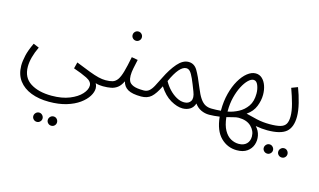

<svg xmlns="http://www.w3.org/2000/svg" viewBox="-100 -786 2494 1499"><g transform="rotate(15 1147.0 -36.5)"><path d="M389 407Q373 407 362 396Q351 385 351 370Q351 355 362 343.5Q373 332 389 332Q405 332 415.5 343.5Q426 355 426 370Q426 385 415.5 396Q405 407 389 407ZM272 407Q256 407 245 396Q234 385 234 370Q234 355 245 343.5Q256 332 272 332Q287 332 298 343.5Q309 355 309 370Q309 385 298 396Q287 407 272 407Z M41 14Q41 -22 51.5 -68.5Q62 -115 91 -176L137 -157Q93 -64 93 8Q93 96 158.5 138Q224 180 330 180Q414 180 474.5 155.5Q535 131 567 95.5Q599 60 599 27Q599 -6 554.5 -28Q510 -50 445 -72L458 -123Q527 -95 572 -78Q617 -61 648 -53.5Q679 -46 706 -46Q720 -46 726 -39Q732 -32 732 -22Q732 -11 724 -3Q716 5 697 5Q686 5 668.5 3Q651 1 638 -4Q644 7 646.5 17Q649 27 649 35Q649 66 628 100Q607 134 565.5 164Q524 194 463 212.5Q402 231 322 231Q240 231 177 206.5Q114 182 78 134Q42 86 41 14Z M857 -405Q841 -405 830 -416Q819 -427 819 -442Q819 -458 830 -469Q841 -480 857 -480Q872 -480 883 -469Q894 -458 894 -442Q894 -427 883 -416Q872 -405 857 -405Z M699 5 706 -46Q740 -46 762.5 -53Q785 -60 801 -82.5Q817 -105 830 -150.5Q843 -196 858 -273L908 -264Q899 -223 892.5 -191.5Q886 -160 886 -132Q886 -107 894.5 -88Q903 -69 930.5 -57.5Q958 -46 1014 -46Q1028 -46 1034 -39Q1040 -32 1040 -22Q1040 -11 1031.5 -3Q1023 5 1007 5Q935 5 899.5 -15.5Q864 -36 855 -77Q837 -40 814.5 -23Q792 -6 764 -0.5Q736 5 699 5Z M1007 5 1014 -46Q1040 -46 1057.5 -60.5Q1075 -75 1091 -104.5Q1107 -134 1129 -179Q1166 -255 1208.5 -303.5Q1251 -352 1297 -352Q1343 -352 1369 -308.5Q1395 -265 1429 -180Q1450 -127 1470 -98Q1490 -69 1512.5 -57.5Q1535 -46 1564 -46Q1590 -46 1590 -22Q1590 -11 1582 -3Q1574 5 1557 5Q1522 5 1491 -9.5Q1460 -24 1439 -54Q1428 -20 1402 -4.5Q1376 11 1343 11Q1299 11 1246 -19.5Q1193 -50 1151 -116Q1119 -50 1088 -22.5Q1057 5 1007 5ZM1176 -165Q1194 -131 1221.5 -102Q1249 -73 1280.5 -55.5Q1312 -38 1343 -38Q1380 -38 1395.5 -64Q1411 -90 1392 -138Q1369 -199 1353 -234.5Q1337 -270 1323.5 -285Q1310 -300 1292 -300Q1237 -300 1176 -165Z M1557 5 1564 -46Q1581 -46 1600.5 -46.5Q1620 -47 1638 -49V-52Q1638 -126 1654.5 -189.5Q1671 -253 1698.5 -300.5Q1726 -348 1759.5 -374.5Q1793 -401 1826 -401Q1857 -401 1879 -380.5Q1901 -360 1912.5 -326.5Q1924 -293 1924 -254Q1924 -208 1905 -160Q1886 -112 1838 -79Q1879 -68 1928 -57Q1977 -46 2032 -46Q2058 -46 2058 -22Q2058 -11 2049.5 -3Q2041 5 2026 5Q1983 5 1932 -4Q1960 26 1967.5 64Q1975 102 1963 137Q1951 172 1919.5 194.5Q1888 217 1837 217Q1761 217 1706.5 163Q1652 109 1641 -2Q1620 1 1598.5 3Q1577 5 1557 5ZM1690 -62Q1690 -62 1690 -56Q1733 -64 1775 -86Q1817 -108 1844.5 -147.5Q1872 -187 1872 -250Q1872 -286 1859.5 -317Q1847 -348 1823 -348Q1803 -348 1780 -325.5Q1757 -303 1736.5 -263.5Q1716 -224 1703 -172.5Q1690 -121 1690 -62ZM1838 165Q1879 165 1901.5 142.5Q1924 120 1924 83Q1924 37 1888 2.5Q1852 -32 1786 -32Q1769 -32 1744 -25Q1719 -18 1692 -12Q1699 53 1721 92Q1743 131 1774 148Q1805 165 1838 165Z M2191 181Q2175 181 2164 170Q2153 159 2153 144Q2153 129 2164 117.5Q2175 106 2191 106Q2207 106 2217.5 117.5Q2228 129 2228 144Q2228 159 2217.5 170Q2207 181 2191 181ZM2074 181Q2058 181 2047 170Q2036 159 2036 144Q2036 129 2047 117.5Q2058 106 2074 106Q2089 106 2100 117.5Q2111 129 2111 144Q2111 159 2100 170Q2089 181 2074 181Z M2025 5 2032 -46Q2086 -46 2117.5 -54.5Q2149 -63 2162 -85Q2175 -107 2175 -147Q2175 -190 2160 -245.5Q2145 -301 2122 -364L2172 -383Q2194 -326 2209 -265Q2224 -204 2224 -158Q2224 -72 2179 -33.5Q2134 5 2025 5Z"/></g></svg>

Font: Noto Sans Arabic SemCond Light
Style: Regular
Weight: 300
Width: 4
Designer: Monotype Design Team, Nadine Chahine, Nizar Qandah and Khaled Hosny
Foundry: Monotype Imaging Inc.
Version: Version 2.012; ttfautohint (v1.8.4.7-5d5b)